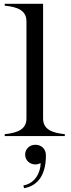

<svg xmlns="http://www.w3.org/2000/svg" viewBox="-20 -720 376 1016"><path d="M5 -10V0H323V-10C254 -17 208 -36 208 -93V-700H5V-690C75 -683 120 -664 120 -607V-93C120 -36 74 -17 5 -10ZM104 261 107 276C187 262 223 197 223 102C223 68 199 46 167 46C136 46 113 69 113 98C113 127 136 150 167 150C179 150 187 147 195 143C195 190 167 251 104 261Z"/></svg>

Font: Sprat
Style: Regular
Weight: 400
Designer: Ethan Nakache
Foundry: Collletttivo
Version: Version 2.000;Glyphs 3.2 (3217)